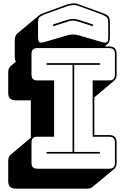

<svg xmlns="http://www.w3.org/2000/svg" viewBox="-20 -1007 745 1146"><path d="M501 119H75Q51 119 40 108Q29 97 29 73V-46Q29 -59 32.5 -68Q36 -77 43 -83L164 -185V-408H75Q51 -408 40 -419Q29 -430 29 -454V-575Q29 -588 32.5 -597Q36 -606 43 -612L75 -639Q71 -644 69.5 -654Q68 -664 68 -679V-760Q68 -779 71.5 -789Q75 -799 82 -806L213 -915L212 -914Q217 -919 225.5 -923Q234 -927 245 -931L372 -977Q382 -981 393.5 -983.5Q405 -986 415 -987Q425 -987 434 -986Q443 -985 450 -981L588 -931Q618 -920 627 -910Q636 -900 636 -869V-788Q636 -772 633 -762Q630 -752 626 -748L625 -747L604 -730H630Q654 -730 665 -719Q676 -708 676 -684V-563Q676 -550 672.5 -541Q669 -532 662 -526L543 -426V-201H630Q654 -201 665 -190Q676 -179 676 -155V-36Q676 -23 672.5 -14Q669 -5 662 1L532 109Q528 113 519.5 116Q511 119 501 119ZM535 -850 448 -878Q441 -880 433.5 -882Q426 -884 416 -884Q406 -884 398.5 -882Q391 -880 384 -878L297 -850V-861L380 -888Q389 -890 397 -892Q405 -894 416 -894Q427 -894 435 -892Q443 -890 452 -888L535 -861ZM385 -797Q402 -801 416 -801Q430 -801 447 -797L584 -757Q610 -749 618 -755Q626 -761 626 -788V-869Q626 -896 617.5 -904Q609 -912 584 -922L447 -972Q440 -975 432 -976Q424 -977 415 -977Q406 -976 395.5 -974Q385 -972 376 -968L248 -922Q224 -912 215.5 -904Q207 -896 207 -869V-788Q207 -761 215 -755Q223 -749 248 -757ZM204 0H630Q649 0 657.5 -8.5Q666 -17 666 -36V-155Q666 -174 657.5 -182.5Q649 -191 630 -191H533V-527H630Q649 -527 657.5 -535.5Q666 -544 666 -563V-684Q666 -703 657.5 -711.5Q649 -720 630 -720H204Q185 -720 176.5 -711.5Q168 -703 168 -684V-563Q168 -544 176.5 -535.5Q185 -527 204 -527H303V-191H204Q185 -191 176.5 -182.5Q168 -174 168 -155V-36Q168 -17 176.5 -8.5Q185 0 204 0ZM576 -90H258V-100H413V-620H258V-630H576V-620H423V-100H576Z"/></svg>

Font: Bungee Shade
Style: Regular
Weight: 400
Designer: David Jonathan Ross
Foundry: David Jonathan Ross
Version: Version 1.000;PS 1.0;hotconv 1.0.72;makeotf.lib2.5.5900